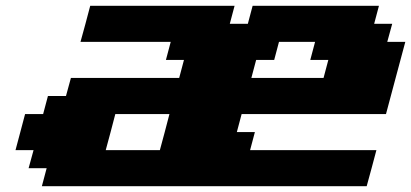

<svg xmlns="http://www.w3.org/2000/svg" viewBox="-20 -645 1424 665"><path d="M125 0H1250Q1255.9 -21 1267.1 -62.7Q1278.3 -104.5 1283.7 -125H846.2L862.8 -187.5H800.3L816.9 -250H1316.9Q1328.1 -291.5 1350.3 -375Q1372.6 -458.5 1383.8 -500H1321.3L1338.4 -562.5H1275.9L1292.5 -625H855L838.4 -562.5H775.9L792.5 -625H292.5Q287.1 -604 275.9 -562.3Q264.6 -520.5 258.8 -500H571.3L554.7 -437.5H617.2L600.6 -375H225.6L208.5 -312.5H146L129.4 -250H66.9Q61.5 -229 50.3 -187.3Q39.1 -145.5 33.7 -125H96.2L79.1 -62.5H141.6ZM533.7 -125H346.2Q352.1 -145.5 363 -187.3Q374 -229 379.4 -250H566.9Q561.5 -229 550.5 -187.3Q539.6 -145.5 533.7 -125ZM1100.6 -375H850.6L867.2 -437.5H929.7L946.3 -500H1071.3L1054.7 -437.5H1117.2Z"/></svg>

Font: Faithful 32x
Style: BoldOblique
Weight: 400
Foundry: Faithful Resource Pack
Version: Version 1.0; January 27, 2023